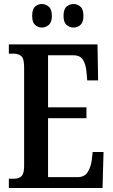

<svg xmlns="http://www.w3.org/2000/svg" viewBox="-20 -935 562 955"><path d="M24 0V-46H50Q74 -46 87 -59Q100 -72 100 -108V-601Q100 -645 85 -656.5Q70 -668 50 -668H24V-714H465L468 -535H414L410 -579Q407 -614 393 -637Q379 -660 345 -660H219V-401H410V-347H219V-54H366Q400 -54 415.5 -78Q431 -102 436 -135L441 -179H495L490 0ZM347 -798Q326 -798 311 -811Q296 -824 296 -856Q296 -889 311 -902Q326 -915 347 -915Q365 -915 380 -902Q395 -889 395 -856Q395 -824 380 -811Q365 -798 347 -798ZM188 -798Q169 -798 154.5 -811Q140 -824 140 -856Q140 -889 154.5 -902Q169 -915 188 -915Q207 -915 222.5 -902Q238 -889 238 -856Q238 -824 222.5 -811Q207 -798 188 -798Z"/></svg>

Font: Noto Serif Khmer ExtraCondensed SemiBold
Style: Regular
Weight: 600
Width: 2
Designer: Danh Hong and the Monotype Design Team
Foundry: Monotype Imaging Inc.
Version: Version 2.004; ttfautohint (v1.8.4.7-5d5b)